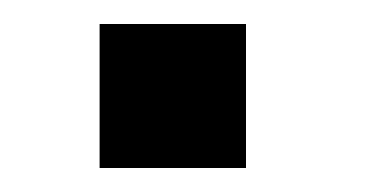

<svg xmlns="http://www.w3.org/2000/svg" viewBox="-20 -432 313 160"><path d="M63 -412H185V-292H63Z"/></svg>

Font: Almarai Bold
Style: Regular
Weight: 700
Designer: Boutros International 2019
Foundry: Created by Boutros International 2019
Version: Version 1.10